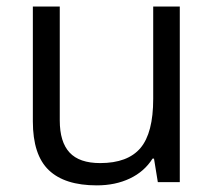

<svg xmlns="http://www.w3.org/2000/svg" viewBox="-20 -555 654 585"><path d="M162.1 -535.2V-188Q162.1 -122.6 191.9 -90.3Q221.7 -58.1 285.2 -58.1Q369.1 -58.1 408 -104Q446.8 -149.9 446.8 -253.9V-535.2H527.8V0H460.9L449.2 -71.8H444.8Q419.9 -32.2 375.7 -11.2Q331.5 9.8 274.9 9.8Q177.2 9.8 128.7 -36.6Q80.1 -83 80.1 -185.1V-535.2Z"/></svg>

Font: f04975060
Style: Regular
Weight: 400
Foundry: Ascender Corporation
Version: Version 1.10